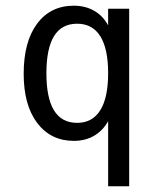

<svg xmlns="http://www.w3.org/2000/svg" viewBox="-20 -483 540 677"><path d="M143.6 -224.6Q143.6 -137.7 170.4 -93.8Q197.3 -49.8 252 -49.8Q305.7 -49.8 333.5 -94.2Q361.3 -138.7 361.3 -224.6Q361.3 -311.5 333.5 -355.5Q305.7 -399.4 252 -399.4Q197.3 -399.4 170.4 -355.5Q143.6 -311.5 143.6 -224.6ZM361.3 -55.7Q342.8 -22.5 312 -4.4Q281.2 13.7 240.2 13.7Q159.2 13.7 111.3 -49.3Q63.5 -112.3 63.5 -222.7Q63.5 -335.9 110.8 -399.4Q158.2 -462.9 240.2 -462.9Q280.3 -462.9 311.5 -445.3Q342.8 -427.7 361.3 -393.6V-452.1H435.5V173.8H361.3Z"/></svg>

Font: BabelStone Coelbren y Beirdd
Style: Regular
Weight: 400
Designer: Andrew West
Foundry: BabelStone
Version: Version 1.00;September 27, 2022